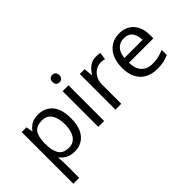

<svg xmlns="http://www.w3.org/2000/svg" viewBox="-106 -1269 2041 2041"><g transform="rotate(-45 915.0 -248.5)"><path d="M340 -546Q439 -546 499.5 -477Q560 -408 560 -269Q560 -132 499.5 -61Q439 10 339 10Q277 10 236.5 -13.5Q196 -37 173 -68H167Q169 -51 171 -25Q173 1 173 20V240H85V-536H157L169 -463H173Q197 -498 236 -522Q275 -546 340 -546ZM324 -472Q242 -472 208.5 -426Q175 -380 173 -286V-269Q173 -170 205.5 -116.5Q238 -63 326 -63Q375 -63 406.5 -90Q438 -117 453.5 -163.5Q469 -210 469 -270Q469 -362 433.5 -417Q398 -472 324 -472Z M745 -737Q765 -737 780.5 -723.5Q796 -710 796 -681Q796 -653 780.5 -639Q765 -625 745 -625Q723 -625 708 -639Q693 -653 693 -681Q693 -710 708 -723.5Q723 -737 745 -737ZM788 -536V0H700V-536Z M1208 -546Q1223 -546 1240.5 -544.5Q1258 -543 1271 -540L1260 -459Q1247 -462 1231.5 -464Q1216 -466 1202 -466Q1161 -466 1125 -443.5Q1089 -421 1067.5 -380.5Q1046 -340 1046 -286V0H958V-536H1030L1040 -438H1044Q1070 -482 1111 -514Q1152 -546 1208 -546Z M1558 -546Q1627 -546 1676.5 -516Q1726 -486 1752.5 -431.5Q1779 -377 1779 -304V-251H1412Q1414 -160 1458.5 -112.5Q1503 -65 1583 -65Q1634 -65 1673.5 -74.5Q1713 -84 1755 -102V-25Q1714 -7 1674 1.5Q1634 10 1579 10Q1503 10 1444.5 -21Q1386 -52 1353.5 -113.5Q1321 -175 1321 -264Q1321 -352 1350.5 -415Q1380 -478 1433.5 -512Q1487 -546 1558 -546ZM1557 -474Q1494 -474 1457.5 -433.5Q1421 -393 1414 -321H1687Q1686 -389 1655 -431.5Q1624 -474 1557 -474Z"/></g></svg>

Font: Noto Sans Sogdian
Style: Regular
Weight: 400
Designer: Monotype Design Team
Foundry: Monotype Imaging Inc.
Version: Version 2.002; ttfautohint (v1.8.4.7-5d5b)